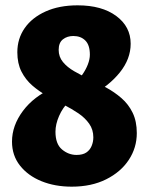

<svg xmlns="http://www.w3.org/2000/svg" viewBox="-20 -689 557 720"><path d="M249 11Q186 11 135.5 -9.5Q85 -30 55 -68Q25 -106 25 -158Q25 -218 66 -273Q107 -328 180 -360L239 -309Q215 -285 201.5 -254Q188 -223 188 -195Q188 -149 212.5 -128.5Q237 -108 267 -108Q290 -108 303.5 -117Q317 -126 323.5 -141.5Q330 -157 330 -174Q330 -203 314.5 -225Q299 -247 274 -264Q249 -281 218.5 -296.5Q188 -312 157.5 -329Q127 -346 101.5 -368Q76 -390 60.5 -420.5Q45 -451 45 -493Q45 -544 72.5 -583.5Q100 -623 151 -646Q202 -669 271 -669Q362 -669 416 -629Q470 -589 470 -525Q470 -468 429.5 -417.5Q389 -367 323 -332L259 -377Q276 -391 289 -409.5Q302 -428 309.5 -447.5Q317 -467 317 -484Q317 -520 300 -537Q283 -554 255 -554Q232 -554 216 -541.5Q200 -529 200 -502Q200 -476 216 -456.5Q232 -437 258 -422Q284 -407 315 -392.5Q346 -378 377.5 -361Q409 -344 435.5 -321Q462 -298 477.5 -266Q493 -234 493 -190Q493 -135 463 -89.5Q433 -44 378 -16.5Q323 11 249 11Z"/></svg>

Font: Ysabeau Office Black
Style: Regular
Weight: 900
Designer: Christian Thalmann (Catharsis Fonts)
Version: Version 2.001;gftools[0.9.30]; featfreeze: tnum,lnum,ss02